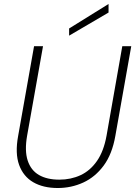

<svg xmlns="http://www.w3.org/2000/svg" viewBox="-20 -932 679 964"><path d="M270 12Q197 12 147 -17Q97 -46 76 -104Q55 -162 71 -249L151 -700H196L116 -250Q103 -175 119 -126Q135 -77 175.5 -53.5Q216 -30 278 -30Q336 -30 384.5 -52.5Q433 -75 467 -124Q501 -173 515 -251L594 -700H639L559 -249Q543 -158 500.5 -100.5Q458 -43 398 -15.5Q338 12 270 12ZM327 -753V-789L525 -912V-869Z"/></svg>

Font: DM Sans 16pt ExtraLight
Style: Italic
Weight: 250
Italic angle: -10°
Version: Version 4.004;gftools[0.9.30]